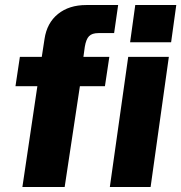

<svg xmlns="http://www.w3.org/2000/svg" viewBox="-20 -743 720 763"><path d="M69 0 128.5 -400.5H41.5L59 -517H146L157 -588.5Q166.5 -652 210.5 -687.5Q254.5 -723 323 -723H449.5L433.5 -611.5H371.5Q345.5 -611.5 333.8 -599.2Q322 -587 317 -557L311.5 -517H414.5L397 -400.5H297.5L237 0ZM497 -575 517.5 -723H680.5L660 -575ZM416.5 0 489.5 -517H651L578.5 0Z"/></svg>

Font: Public Sans ExtraBold
Style: Italic
Weight: 800
Italic angle: -8°
Designer: The Public Sans project authors (U.S. Web Design System). Libre Franklin designed by Pablo Impallari and Rodrigo Fuenzal
Version: Version 1.007; ttfautohint (v1.8.1) -l 8 -r 50 -G 200 -x 14 